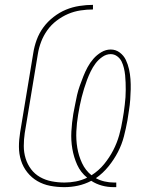

<svg xmlns="http://www.w3.org/2000/svg" viewBox="-20 -763 640 791"><path d="M449 8Q423 8 399.5 1.5Q376 -5 356 -18Q329 -4 301 2Q273 8 245 8Q215 8 186.5 2.5Q158 -3 134 -17Q110 -31 92.5 -53Q75 -75 66.5 -102Q58 -129 58 -158.5Q58 -188 63 -218L117 -544Q121 -571 131 -598.5Q141 -626 158.5 -650Q176 -674 200.5 -693Q225 -712 251.5 -723Q278 -734 307 -738.5Q336 -743 363 -743V-724Q338 -724 311.5 -720Q285 -716 260.5 -705.5Q236 -695 213.5 -678Q191 -661 175 -638.5Q159 -616 149.5 -591Q140 -566 136 -541L82 -215Q78 -188 78 -161.5Q78 -135 85.5 -110.5Q93 -86 108 -66Q123 -46 145 -33.5Q167 -21 193 -16Q219 -11 246 -11Q269 -11 292.5 -15.5Q316 -20 339 -31Q312 -53 298 -84Q284 -115 278 -150Q272 -185 274 -221Q276 -257 282 -294Q286 -313 289.5 -332.5Q293 -352 297.5 -371.5Q302 -391 309 -410.5Q316 -430 323.5 -449Q331 -468 341 -486.5Q351 -505 365 -521Q379 -537 397.5 -548Q416 -559 436 -559Q457 -559 473.5 -546.5Q490 -534 498.5 -516Q507 -498 511.5 -478Q516 -458 517.5 -437Q519 -416 518.5 -395Q518 -374 516.5 -352.5Q515 -331 511.5 -309.5Q508 -288 505 -267Q499 -234 490.5 -201Q482 -168 466 -137Q450 -106 427 -77.5Q404 -49 375 -29Q391 -20 410.5 -15.5Q430 -11 450 -11H459V8ZM357 -41Q387 -60 409 -87Q431 -114 446.5 -144Q462 -174 471 -206Q480 -238 485 -270Q488 -285 490 -300.5Q492 -316 494 -331.5Q496 -347 497 -362.5Q498 -378 498 -393Q498 -408 497.5 -423Q497 -438 495.5 -453Q494 -468 490.5 -482.5Q487 -497 481 -509.5Q475 -522 463 -531Q451 -540 436 -540Q418 -540 401.5 -528.5Q385 -517 373.5 -501.5Q362 -486 353.5 -468.5Q345 -451 338.5 -433.5Q332 -416 326.5 -398Q321 -380 316.5 -362.5Q312 -345 308.5 -327Q305 -309 302 -291Q296 -256 294.5 -221.5Q293 -187 298.5 -154Q304 -121 318 -91Q332 -61 357 -41Z"/></svg>

Font: Iosevka Thin Extended
Style: Italic
Weight: 100
Width: 7
Italic angle: -9°
Monospace: yes
Designer: Belleve Invis
Foundry: Belleve Invis
Version: Version 32.5.0; ttfautohint (v1.8.4)